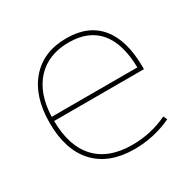

<svg xmlns="http://www.w3.org/2000/svg" viewBox="-126 -658 799 796"><g transform="rotate(-30 274.0 -260.0)"><path d="M50 -260Q50 -386 112.5 -458Q175 -530 285 -530Q390 -530 445 -463Q500 -396 500 -268V-258H70Q71 -137 130.5 -73.5Q190 -10 302 -10Q393 -10 471 -48L480 -30Q441 -11 395 -0.5Q349 10 302 10Q181 10 115.5 -60Q50 -130 50 -260ZM480 -278Q478 -393 428.5 -451.5Q379 -510 285 -510Q187 -510 130.5 -449Q74 -388 70 -278Z"/></g></svg>

Font: Enso Thin
Style: Regular
Weight: 100
Designer: Coji Morishita
Foundry: UNDERFOREST DESIGN
Version: Version 1.000